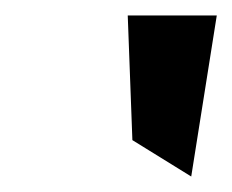

<svg xmlns="http://www.w3.org/2000/svg" viewBox="-20 -797 300 248"><path d="M145 -777 151 -616 227 -569 260 -777Z"/></svg>

Font: Charger Pro
Style: ExBdObl
Weight: 400
Designer: Jasper
Foundry: Cannot Into Space Fonts
Version: Version 1.09